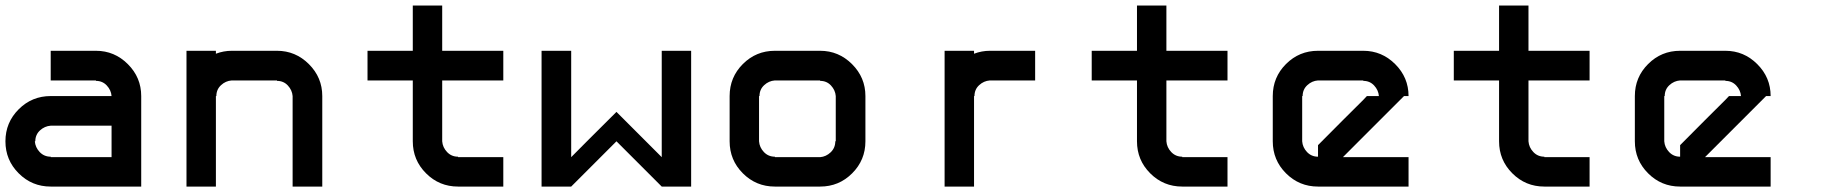

<svg xmlns="http://www.w3.org/2000/svg" viewBox="-20 -687 6707 707"><path d="M500 0H166.7Q97.5 0 48.8 -48.8Q0 -97.5 0 -166.7Q0 -235.8 48.8 -284.6Q97.5 -333.3 166.7 -333.3H390.8Q389.2 -355 373.3 -372.1Q357.5 -389.2 333.3 -389.2V-390.8H166.7V-500H333.3Q401.7 -500 450.8 -450.8Q500 -401.7 500 -333.3ZM390.8 -108.3V-224.2H166.7Q144.2 -222.5 127.1 -206.7Q110 -190.8 110 -166.7H108.3Q110 -144.2 126.2 -127.1Q142.5 -110 166.7 -110V-108.3Z M775 0H666.7V-500H775V-489.2Q803.3 -500 833.3 -500H1000Q1068.3 -500 1117.5 -450.8Q1166.7 -401.7 1166.7 -333.3V0H1057.5V-333.3Q1055.8 -355 1040 -372.1Q1024.2 -389.2 1000 -389.2V-390.8H833.3Q810.8 -389.2 793.8 -373.3Q776.7 -357.5 776.7 -333.3H775Z M1666.7 0Q1597.5 0 1548.8 -48.8Q1500 -97.5 1500 -166.7V-390.8H1333.3V-500H1500V-666.7H1608.3V-500H1833.3V-390.8H1608.3V-166.7Q1610 -144.2 1626.3 -127.1Q1642.5 -110 1666.7 -110V-108.3H1833.3V0Z M2416.7 -108.3V-500H2525V0H2416.7L2250 -166.7L2083.3 0H1974.2V-500H2083.3V-108.3Q2117.5 -143.3 2250 -275Z M3000 -108.3Q3021.7 -110 3038.8 -126.2Q3055.8 -142.5 3055.8 -166.7H3057.5V-333.3Q3055.8 -355 3040 -372.1Q3024.2 -389.2 3000 -389.2V-390.8H2833.3Q2810.8 -389.2 2793.8 -373.3Q2776.7 -357.5 2776.7 -333.3H2775V-166.7Q2776.7 -144.2 2792.9 -127.1Q2809.2 -110 2833.3 -110V-108.3ZM3000 0H2833.3Q2764.2 0 2715.4 -48.8Q2666.7 -97.5 2666.7 -166.7V-333.3Q2666.7 -402.5 2715.4 -451.2Q2764.2 -500 2833.3 -500H3000Q3068.3 -500 3117.5 -450.8Q3166.7 -401.7 3166.7 -333.3V-166.7Q3166.7 -97.5 3117.9 -48.8Q3069.2 0 3000 0Z M3625 -500H3791.7V-390.8H3625Q3602.5 -389.2 3585.4 -373.3Q3568.3 -357.5 3568.3 -333.3H3566.7V0H3458.3V-500H3566.7V-489.2Q3595 -500 3625 -500Z M4333.3 0Q4264.2 0 4215.4 -48.8Q4166.7 -97.5 4166.7 -166.7V-390.8H4000V-500H4166.7V-666.7H4275V-500H4500V-390.8H4275V-166.7Q4276.7 -144.2 4292.9 -127.1Q4309.2 -110 4333.3 -110V-108.3H4500V0Z M4925 -108.3H5166.7V0H4833.3Q4764.2 0 4715.4 -48.8Q4666.7 -97.5 4666.7 -166.7V-333.3Q4666.7 -402.5 4715.4 -451.2Q4764.2 -500 4833.3 -500H5000Q5068.3 -500 5117.5 -450.8Q5166.7 -401.7 5166.7 -333.3H5150L4983.3 -166.7ZM4833.3 -110V-152.5Q4865 -185 4925 -244.6Q4985 -304.2 5000 -319.2L5013.3 -333.3H5057.5Q5055.8 -355 5040 -372.1Q5024.2 -389.2 5000 -389.2V-390.8H4833.3Q4810.8 -389.2 4793.8 -373.3Q4776.7 -357.5 4776.7 -333.3H4775V-166.7Q4776.7 -144.2 4792.9 -127.1Q4809.2 -110 4833.3 -110Z M5666.7 0Q5597.5 0 5548.8 -48.8Q5500 -97.5 5500 -166.7V-390.8H5333.3V-500H5500V-666.7H5608.3V-500H5833.3V-390.8H5608.3V-166.7Q5610 -144.2 5626.3 -127.1Q5642.5 -110 5666.7 -110V-108.3H5833.3V0Z M6258.3 -108.3H6500V0H6166.7Q6097.5 0 6048.8 -48.8Q6000 -97.5 6000 -166.7V-333.3Q6000 -402.5 6048.8 -451.2Q6097.5 -500 6166.7 -500H6333.3Q6401.7 -500 6450.8 -450.8Q6500 -401.7 6500 -333.3H6483.3L6316.7 -166.7ZM6166.7 -110V-152.5Q6198.3 -185 6258.3 -244.6Q6318.3 -304.2 6333.3 -319.2L6346.7 -333.3H6390.8Q6389.2 -355 6373.3 -372.1Q6357.5 -389.2 6333.3 -389.2V-390.8H6166.7Q6144.2 -389.2 6127.1 -373.3Q6110 -357.5 6110 -333.3H6108.3V-166.7Q6110 -144.2 6126.2 -127.1Q6142.5 -110 6166.7 -110Z"/></svg>

Font: 0xA000-Squareish-Mono
Style: Squareish-Mono-Bold
Weight: 700
Version: Version 0.1